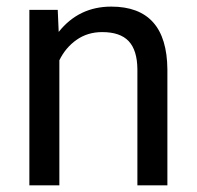

<svg xmlns="http://www.w3.org/2000/svg" viewBox="-20 -558 592 578"><path d="M153.8 -528.3 156.7 -461.9Q217.3 -538.1 314.9 -538.1Q482.4 -538.1 483.9 -349.1V0H393.6V-349.6Q393.1 -406.7 367.4 -434.1Q341.8 -461.4 287.6 -461.4Q243.7 -461.4 210.4 -438Q177.2 -414.6 158.7 -376.5V0H68.4V-528.3Z"/></svg>

Font: SteelSelectRoboto
Style: Roboto-Regular
Weight: 400
Designer: Google
Version: Version 2.137; 2017